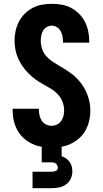

<svg xmlns="http://www.w3.org/2000/svg" viewBox="-20 -763 540 1003"><path d="M249 8Q223 8 196.5 3.5Q170 -1 146.5 -12.5Q123 -24 103 -42Q83 -60 70.5 -83.5Q58 -107 52 -132.5Q46 -158 46 -185V-195H183V-191Q183 -175 186.5 -160Q190 -145 198 -132.5Q206 -120 220 -113Q234 -106 249 -106Q264 -106 277.5 -112.5Q291 -119 299.5 -131Q308 -143 311.5 -157.5Q315 -172 315 -186Q315 -210 306 -232.5Q297 -255 280.5 -272Q264 -289 243.5 -301Q223 -313 202.5 -324.5Q182 -336 163 -350Q144 -364 127.5 -381Q111 -398 97.5 -417.5Q84 -437 74.5 -458.5Q65 -480 60.5 -503.5Q56 -527 56 -551Q56 -576 61.5 -601.5Q67 -627 79 -650Q91 -673 109.5 -691.5Q128 -710 151 -722Q174 -734 199.5 -738.5Q225 -743 251 -743Q277 -743 302.5 -738.5Q328 -734 351 -722Q374 -710 392.5 -691.5Q411 -673 423 -650Q435 -627 440.5 -601.5Q446 -576 446 -550V-540H309V-544Q309 -559 306.5 -573Q304 -587 297 -600Q290 -613 277.5 -621Q265 -629 251 -629Q237 -629 224.5 -622Q212 -615 205 -603Q198 -591 195.5 -577Q193 -563 193 -549Q193 -528 200 -507.5Q207 -487 221 -470.5Q235 -454 253 -442Q271 -430 290 -419Q323 -401 353 -378.5Q383 -356 405.5 -325.5Q428 -295 440 -258.5Q452 -222 452 -185Q452 -158 446 -132.5Q440 -107 427.5 -83.5Q415 -60 395 -42Q375 -24 351.5 -12.5Q328 -1 301.5 3.5Q275 8 249 8ZM150 220V134H250Q255 134 260.5 133Q266 132 271 130Q276 128 279 123.5Q282 119 282 114Q282 108 279.5 102Q277 96 272.5 92Q268 88 262 86.5Q256 85 250 85H198V-106H302V53Q314 57 325 64.5Q336 72 343.5 82.5Q351 93 354.5 106Q358 119 358 132Q358 152 349.5 170.5Q341 189 325 200.5Q309 212 289.5 216Q270 220 250 220Z"/></svg>

Font: Iosevka Term Curly Heavy
Style: Regular
Weight: 900
Designer: Belleve Invis
Foundry: Belleve Invis
Version: Version 32.3.0